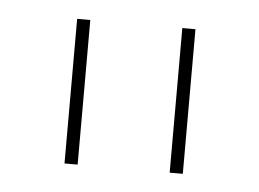

<svg xmlns="http://www.w3.org/2000/svg" viewBox="-31 -806 393 291"><g transform="rotate(5 166.0 -660.0)"><path d="M76 -550V-770H96V-550ZM236 -550V-770H256V-550Z"/></g></svg>

Font: Mplus 1p Thin
Style: Regular
Weight: 250
Version: Version 1.061